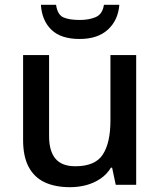

<svg xmlns="http://www.w3.org/2000/svg" viewBox="-20 -768 667 798"><path d="M271 10Q209 10 165.5 -10.5Q122 -31 99 -74.5Q76 -118 76 -186V-539H184V-202Q184 -140 210.5 -108.5Q237 -77 293 -77Q376 -77 407.5 -126Q439 -175 439 -267V-539H546V0H461L446 -71H441Q424 -43 397 -25Q370 -7 338 1.5Q306 10 271 10ZM476 -748Q471 -684 428.5 -645Q386 -606 311 -606Q233 -606 193.5 -644.5Q154 -683 150 -748H213Q219 -707 243 -696Q267 -685 312 -685Q350 -685 378 -697Q406 -709 412 -748Z"/></svg>

Font: Noto Sans Symbols Medium
Style: Regular
Weight: 500
Version: Version 2.002